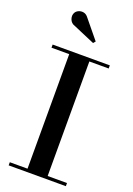

<svg xmlns="http://www.w3.org/2000/svg" viewBox="-182 -1055 773 1120"><g transform="rotate(20 204.0 -494.5)"><path d="M112 -896Q87.5 -903.5 79.5 -926.8Q71.5 -950 83 -968.5Q90 -979.5 104.2 -985.2Q118.5 -991 134.5 -987.5Q150.5 -984 163 -967L257 -852.5L245.5 -839ZM27 -19.5H137V-730.5H27V-750H382V-730.5H262V-19.5H382V0H27Z"/></g></svg>

Font: Bodoni* 11pt Medium
Style: Regular
Weight: 500
Version: Version 2.3